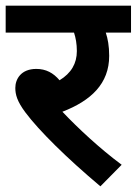

<svg xmlns="http://www.w3.org/2000/svg" viewBox="-20 -642 482 677"><path d="M409 -61C331 -119 255 -190 200 -248C301 -287 365 -347 365 -445C365 -480 360 -506 353 -527H442V-622H0V-527H241C247 -509 251 -487 251 -462C251 -418 231 -384 190 -359C168 -385 142 -399 108 -399C54 -399 34 -363 34 -332C34 -309 40 -285 70 -245C117 -182 216 -84 334 15Z"/></svg>

Font: Noto Sans SemiBold
Style: Italic
Weight: 600
Italic angle: -12°
Designer: Monotype Design Team
Foundry: Monotype Imaging Inc.
Version: Version 2.013